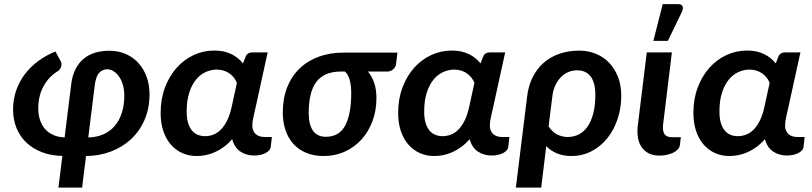

<svg xmlns="http://www.w3.org/2000/svg" viewBox="-20 -733 3852 911"><path d="M161.6 -217.8Q161.6 -187.5 170.2 -162.6Q178.7 -137.7 194.8 -119.9Q210.9 -102.1 234.1 -92Q257.3 -82 286.6 -81.1L317.4 -329.6Q322.3 -372.6 337.6 -403.3Q353 -434.1 376.5 -453.9Q399.9 -473.6 430.9 -482.9Q461.9 -492.2 499 -492.2Q543.5 -492.2 578.6 -476.1Q613.8 -460 638.4 -432.1Q663.1 -404.3 676.3 -366.7Q689.5 -329.1 689.5 -286.1Q689.5 -219.2 666.3 -165.3Q643.1 -111.3 602.3 -73.2Q561.5 -35.2 506.6 -14.2Q451.7 6.8 388.2 7.3L369.6 157.2H257.3L275.9 6.8Q223.1 5.9 179.9 -10.5Q136.7 -26.9 106 -55.7Q75.2 -84.5 58.6 -124.8Q42 -165 42 -213.4Q42 -262.2 57.1 -304.9Q72.3 -347.7 99.1 -382.6Q126 -417.5 162.8 -444.3Q199.7 -471.2 243.2 -488.8L268.6 -441.4Q272 -434.6 271.7 -427Q271.5 -419.4 268.6 -412.6Q265.6 -405.8 260.7 -400.4Q255.9 -395 251 -393.1Q210.9 -368.2 186.3 -323.5Q161.6 -278.8 161.6 -217.8ZM398.9 -81.1Q438.5 -81.5 470.2 -95.5Q502 -109.4 523.9 -135Q545.9 -160.6 557.9 -197Q569.8 -233.4 569.8 -278.8Q569.8 -308.1 562.7 -331.3Q555.7 -354.5 544.2 -370.6Q532.7 -386.7 518.1 -395.5Q503.4 -404.3 488.8 -404.3Q466.8 -404.3 450.9 -387.7Q435.1 -371.1 429.7 -329.6Z M1185.5 4.9Q1148.9 4.9 1120.8 -13.7Q1092.8 -32.2 1081.5 -72.8Q1062.5 -50.8 1041.3 -35.4Q1020 -20 998.3 -10.5Q976.6 -1 954.8 3.2Q933.1 7.3 913.1 7.3Q875.5 7.3 844 -7.1Q812.5 -21.5 789.8 -48.1Q767.1 -74.7 754.6 -112.3Q742.2 -149.9 742.2 -196.8Q742.2 -263.2 762.7 -317.6Q783.2 -372.1 817.9 -411.1Q852.5 -450.2 898.9 -471.7Q945.3 -493.2 997.1 -493.2Q1043.5 -493.2 1077.6 -476.3Q1111.8 -459.5 1132.8 -432.1L1145 -462.9Q1148.9 -474.1 1157.2 -479.2Q1165.5 -484.4 1176.8 -484.4H1250L1195.3 -234.9Q1189 -205.6 1183.1 -180.9Q1177.2 -156.2 1177.2 -137.7Q1177.2 -123.5 1181.9 -113Q1186.5 -102.5 1194.3 -95.9Q1202.1 -89.4 1212.6 -86.2Q1223.1 -83 1234.9 -83H1270L1264.6 -35.2Q1263.7 -27.8 1257.8 -20.5Q1252 -13.2 1241.7 -7.6Q1231.4 -2 1217.3 1.5Q1203.1 4.9 1185.5 4.9ZM953.1 -86.9Q973.6 -86.9 992.9 -94.5Q1012.2 -102.1 1028.3 -118.4Q1044.4 -134.8 1057.4 -160.6Q1070.3 -186.5 1078.6 -223.1L1104 -339.8Q1099.1 -352.5 1090.3 -364Q1081.5 -375.5 1069.6 -384Q1057.6 -392.6 1042.2 -397.7Q1026.9 -402.8 1008.8 -402.8Q982.4 -402.8 956.8 -391.6Q931.2 -380.4 910.9 -356.2Q890.6 -332 878.2 -294.2Q865.7 -256.3 865.7 -203.1Q865.7 -171.4 872.6 -149.4Q879.4 -127.4 891.1 -113.5Q902.8 -99.6 918.7 -93.3Q934.6 -86.9 953.1 -86.9Z M1725.6 -393.6Q1744.6 -371.6 1755.4 -340.1Q1766.1 -308.6 1766.1 -267.6Q1766.1 -208.5 1747.3 -158.2Q1728.5 -107.9 1695.1 -71Q1661.6 -34.2 1615.7 -13.4Q1569.8 7.3 1515.1 7.3Q1470.7 7.3 1434.8 -7.1Q1398.9 -21.5 1373.8 -48.3Q1348.6 -75.2 1335.2 -113.5Q1321.8 -151.9 1321.8 -199.2Q1321.8 -265.6 1342.5 -318.4Q1363.3 -371.1 1401.1 -407.7Q1439 -444.3 1492.2 -463.9Q1545.4 -483.4 1609.9 -483.4H1865.7L1858.9 -426.8Q1857.9 -421.4 1854.7 -415.5Q1851.6 -409.7 1846.2 -404.8Q1840.8 -399.9 1833.7 -396.7Q1826.7 -393.6 1817.9 -393.6ZM1646.5 -292Q1646.5 -308.1 1644.8 -323.7Q1643.1 -339.4 1639.4 -353Q1635.7 -366.7 1629.9 -377.2Q1624 -387.7 1616.2 -393.6H1598.1Q1556.6 -393.6 1527.6 -380.9Q1498.5 -368.2 1480.2 -343.3Q1461.9 -318.4 1453.4 -281.5Q1444.8 -244.6 1444.8 -196.8Q1444.8 -142.1 1464.8 -113Q1484.9 -84 1526.4 -84Q1589.4 -84 1617.9 -137.7Q1646.5 -191.4 1646.5 -292Z M2312.5 4.9Q2275.9 4.9 2247.8 -13.7Q2219.7 -32.2 2208.5 -72.8Q2189.5 -50.8 2168.2 -35.4Q2147 -20 2125.2 -10.5Q2103.5 -1 2081.8 3.2Q2060.1 7.3 2040 7.3Q2002.4 7.3 1970.9 -7.1Q1939.5 -21.5 1916.7 -48.1Q1894 -74.7 1881.6 -112.3Q1869.1 -149.9 1869.1 -196.8Q1869.1 -263.2 1889.6 -317.6Q1910.2 -372.1 1944.8 -411.1Q1979.5 -450.2 2025.9 -471.7Q2072.3 -493.2 2124 -493.2Q2170.4 -493.2 2204.6 -476.3Q2238.8 -459.5 2259.8 -432.1L2272 -462.9Q2275.9 -474.1 2284.2 -479.2Q2292.5 -484.4 2303.7 -484.4H2377L2322.3 -234.9Q2315.9 -205.6 2310.1 -180.9Q2304.2 -156.2 2304.2 -137.7Q2304.2 -123.5 2308.8 -113Q2313.5 -102.5 2321.3 -95.9Q2329.1 -89.4 2339.6 -86.2Q2350.1 -83 2361.8 -83H2397L2391.6 -35.2Q2390.6 -27.8 2384.8 -20.5Q2378.9 -13.2 2368.7 -7.6Q2358.4 -2 2344.2 1.5Q2330.1 4.9 2312.5 4.9ZM2080.1 -86.9Q2100.6 -86.9 2119.9 -94.5Q2139.2 -102.1 2155.3 -118.4Q2171.4 -134.8 2184.3 -160.6Q2197.3 -186.5 2205.6 -223.1L2231 -339.8Q2226.1 -352.5 2217.3 -364Q2208.5 -375.5 2196.5 -384Q2184.6 -392.6 2169.2 -397.7Q2153.8 -402.8 2135.7 -402.8Q2109.4 -402.8 2083.7 -391.6Q2058.1 -380.4 2037.8 -356.2Q2017.6 -332 2005.1 -294.2Q1992.7 -256.3 1992.7 -203.1Q1992.7 -171.4 1999.5 -149.4Q2006.3 -127.4 2018.1 -113.5Q2029.8 -99.6 2045.7 -93.3Q2061.5 -86.9 2080.1 -86.9Z M2481 -274.4Q2486.8 -324.2 2506.3 -364.5Q2525.9 -404.8 2557.6 -433.3Q2589.4 -461.9 2632.3 -477.3Q2675.3 -492.7 2729 -492.7Q2771 -492.7 2807.4 -477.8Q2843.8 -462.9 2870.4 -435.1Q2897 -407.2 2912.4 -367.7Q2927.7 -328.1 2927.7 -278.8Q2927.7 -219.2 2909.9 -167Q2892.1 -114.7 2860.6 -75.9Q2829.1 -37.1 2785.6 -14.9Q2742.2 7.3 2690.9 7.3Q2653.3 7.3 2623.5 -4.9Q2593.8 -17.1 2571.8 -39.6L2547.9 157.2H2427.7ZM2583 -133.8Q2600.1 -106.4 2624 -94.7Q2647.9 -83 2673.3 -83Q2702.1 -83 2726.3 -95.2Q2750.5 -107.4 2767.8 -132.3Q2785.2 -157.2 2794.9 -194.8Q2804.7 -232.4 2804.7 -283.2Q2804.7 -314 2798.6 -335.9Q2792.5 -357.9 2781 -372.1Q2769.5 -386.2 2753.7 -392.8Q2737.8 -399.4 2718.3 -399.4Q2696.8 -399.4 2677.2 -391.4Q2657.7 -383.3 2641.8 -367.4Q2626 -351.6 2615 -328.1Q2604 -304.7 2600.6 -274.4Z M3048.8 -484.4H3168L3126.5 -144.5Q3122.6 -113.8 3132.1 -97.9Q3141.6 -82 3168 -82H3210.4L3206.1 -45.9Q3204.6 -33.2 3195.6 -23.7Q3186.5 -14.2 3172.9 -7.8Q3159.2 -1.5 3142.3 2Q3125.5 5.4 3109.4 5.4Q3079.6 5.4 3058.3 -5.4Q3037.1 -16.1 3024.2 -35.2Q3011.2 -54.2 3006.8 -80.6Q3002.4 -106.9 3006.3 -137.7ZM3080.1 -539.1 3124.5 -713.4H3197.8Q3214.4 -713.4 3218.8 -702.9Q3223.1 -692.4 3214.8 -675.3L3148.9 -539.1Z M3713.4 4.9Q3676.8 4.9 3648.7 -13.7Q3620.6 -32.2 3609.4 -72.8Q3590.3 -50.8 3569.1 -35.4Q3547.9 -20 3526.1 -10.5Q3504.4 -1 3482.7 3.2Q3460.9 7.3 3440.9 7.3Q3403.3 7.3 3371.8 -7.1Q3340.3 -21.5 3317.6 -48.1Q3294.9 -74.7 3282.5 -112.3Q3270 -149.9 3270 -196.8Q3270 -263.2 3290.5 -317.6Q3311 -372.1 3345.7 -411.1Q3380.4 -450.2 3426.8 -471.7Q3473.1 -493.2 3524.9 -493.2Q3571.3 -493.2 3605.5 -476.3Q3639.6 -459.5 3660.6 -432.1L3672.9 -462.9Q3676.8 -474.1 3685.1 -479.2Q3693.4 -484.4 3704.6 -484.4H3777.8L3723.1 -234.9Q3716.8 -205.6 3710.9 -180.9Q3705.1 -156.2 3705.1 -137.7Q3705.1 -123.5 3709.7 -113Q3714.4 -102.5 3722.2 -95.9Q3730 -89.4 3740.5 -86.2Q3751 -83 3762.7 -83H3797.9L3792.5 -35.2Q3791.5 -27.8 3785.6 -20.5Q3779.8 -13.2 3769.5 -7.6Q3759.3 -2 3745.1 1.5Q3731 4.9 3713.4 4.9ZM3481 -86.9Q3501.5 -86.9 3520.8 -94.5Q3540 -102.1 3556.2 -118.4Q3572.3 -134.8 3585.2 -160.6Q3598.1 -186.5 3606.4 -223.1L3631.8 -339.8Q3627 -352.5 3618.2 -364Q3609.4 -375.5 3597.4 -384Q3585.4 -392.6 3570.1 -397.7Q3554.7 -402.8 3536.6 -402.8Q3510.3 -402.8 3484.6 -391.6Q3459 -380.4 3438.7 -356.2Q3418.5 -332 3406 -294.2Q3393.6 -256.3 3393.6 -203.1Q3393.6 -171.4 3400.4 -149.4Q3407.2 -127.4 3418.9 -113.5Q3430.7 -99.6 3446.5 -93.3Q3462.4 -86.9 3481 -86.9Z"/></svg>

Font: Carlito
Style: Bold Italic
Weight: 700
Italic angle: -7°
Designer: Lukasz Dziedzic
Foundry: tyPoland Lukasz Dziedzic
Version: Version 1.104